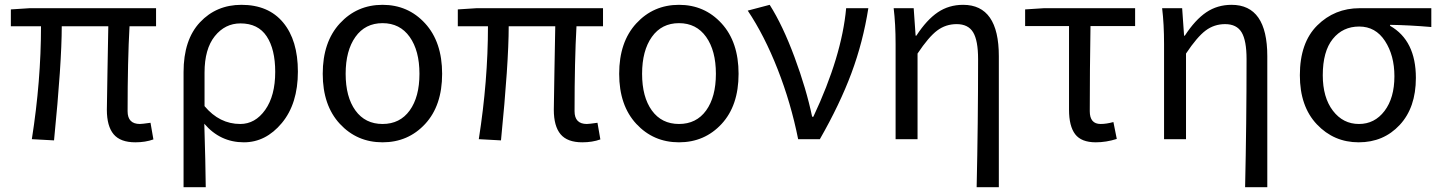

<svg xmlns="http://www.w3.org/2000/svg" viewBox="-20 -577 5968 796"><path d="M541 13Q479 13 451 -20.5Q423 -54 423 -122Q423 -148 425.5 -276.5Q428 -405 429 -468H236Q236 -317 204 5L112 0Q150 -242 150 -468H25V-538L103 -543H627V-468H517Q509 -326 509 -116Q509 -63 560 -63Q569 -63 604 -68L616 1Q583 13 541 13Z M741 199V-278Q741 -412 809 -484.5Q877 -557 981 -557Q1093 -557 1154 -483.5Q1215 -410 1215 -280Q1215 -147 1148.5 -67Q1082 13 991 13Q893 13 827 -64Q832 97 833 199ZM976 -63Q1038 -63 1079.5 -121.5Q1121 -180 1121 -279Q1121 -373 1085.5 -426.5Q1050 -480 977 -480Q913 -480 870.5 -427Q828 -374 828 -276V-137Q890 -63 976 -63Z M1318 -271Q1318 -403 1389 -480Q1460 -557 1566 -557Q1672 -557 1742.5 -480Q1813 -403 1813 -271Q1813 -139 1742.5 -63Q1672 13 1566 13Q1460 13 1389 -63.5Q1318 -140 1318 -271ZM1453.5 -119Q1494 -63 1566 -63Q1638 -63 1678.5 -119Q1719 -175 1719 -271Q1719 -367 1678.5 -424Q1638 -481 1566 -481Q1494 -481 1453.5 -424Q1413 -367 1413 -271Q1413 -175 1453.5 -119Z M2394 13Q2332 13 2304 -20.5Q2276 -54 2276 -122Q2276 -148 2278.5 -276.5Q2281 -405 2282 -468H2089Q2089 -317 2057 5L1965 0Q2003 -242 2003 -468H1878V-538L1956 -543H2480V-468H2370Q2362 -326 2362 -116Q2362 -63 2413 -63Q2422 -63 2457 -68L2469 1Q2436 13 2394 13Z M2547 -271Q2547 -403 2618 -480Q2689 -557 2795 -557Q2901 -557 2971.5 -480Q3042 -403 3042 -271Q3042 -139 2971.5 -63Q2901 13 2795 13Q2689 13 2618 -63.5Q2547 -140 2547 -271ZM2682.5 -119Q2723 -63 2795 -63Q2867 -63 2907.5 -119Q2948 -175 2948 -271Q2948 -367 2907.5 -424Q2867 -481 2795 -481Q2723 -481 2682.5 -424Q2642 -367 2642 -271Q2642 -175 2682.5 -119Z M3289 0Q3259 -150 3204 -290Q3149 -430 3080 -533L3171 -557Q3225 -472 3274 -340Q3323 -208 3347 -93H3352Q3470 -344 3488 -543H3580Q3558 -403 3510 -274Q3462 -145 3379 0Z M4029 199Q4035 -66 4035 -332Q4035 -409 4014.5 -443Q3994 -477 3946 -477Q3901 -477 3865.5 -450.5Q3830 -424 3784 -355V0H3693V-394Q3693 -478 3685 -543H3768L3776 -429H3779Q3822 -495 3868 -526Q3914 -557 3973 -557Q4121 -557 4121 -344V199Z M4523 13Q4463 13 4437.5 -20.5Q4412 -54 4412 -122V-469H4230V-538L4308 -543H4686V-469H4501Q4498 -284 4498 -116Q4498 -63 4543 -63Q4567 -63 4596 -71L4610 -1Q4566 13 4523 13Z M5142 199Q5148 -66 5148 -332Q5148 -409 5127.5 -443Q5107 -477 5059 -477Q5014 -477 4978.5 -450.5Q4943 -424 4897 -355V0H4806V-394Q4806 -478 4798 -543H4881L4889 -429H4892Q4935 -495 4981 -526Q5027 -557 5086 -557Q5234 -557 5234 -344V199Z M5369 -265Q5369 -400 5441 -471.5Q5513 -543 5617 -543H5914V-465Q5820 -473 5743 -474V-470Q5850 -409 5850 -254Q5850 -131 5783 -59Q5716 13 5613 13Q5510 13 5439.5 -61.5Q5369 -136 5369 -265ZM5614 -63Q5679 -63 5720 -117Q5761 -171 5761 -261Q5761 -347 5722 -407Q5683 -467 5615 -467Q5547 -467 5505.5 -415.5Q5464 -364 5464 -265Q5464 -173 5506 -118Q5548 -63 5614 -63Z"/></svg>

Font: Noto Sans SC
Style: Regular
Weight: 400
Designer: Ryoko NISHIZUKA  (kana, bopomofo & ideographs); Paul D. Hunt (Latin, Greek & Cyrillic); Sandoll Communications , Soo-you
Foundry: Adobe
Version: Version 2.002;hotconv 1.0.116;makeotfexe 2.5.65601